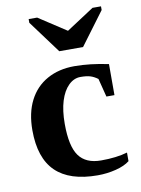

<svg xmlns="http://www.w3.org/2000/svg" viewBox="-82 -761 608 827"><g transform="rotate(-10 222.0 -348.0)"><path d="M418.9 -27.8Q397 -10.3 358.2 -0.5Q319.3 9.3 278.3 9.3Q155.8 9.3 95 -49.8Q34.2 -108.9 34.2 -230.5Q34.2 -306.2 61.8 -360.1Q89.4 -414.1 140.6 -442.6Q191.9 -471.2 259.8 -471.2Q328.1 -471.2 408.7 -454.1V-318.4H373.5L353 -398.9Q336.4 -411.1 320.3 -416Q304.2 -420.9 277.8 -420.9Q249 -420.9 225.6 -397.9Q202.1 -375 189.2 -333.3Q176.3 -291.5 176.3 -233.4Q176.3 -135.3 206.8 -93.3Q237.3 -51.3 303.7 -51.3Q371.1 -51.3 418.9 -65.4ZM418 -705.1V-689L311.5 -545.9H207.5L101.6 -689V-705.1H138.7L259.8 -626L380.9 -705.1Z"/></g></svg>

Font: Tinos
Style: Bold
Weight: 700
Designer: Steve Matteson
Foundry: Monotype Imaging Inc.
Version: Version 1.23